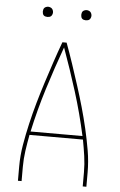

<svg xmlns="http://www.w3.org/2000/svg" viewBox="-60 -954 621 995"><g transform="rotate(5 250.0 -456.0)"><path d="M72 0V-74Q72 -131 81.5 -187Q91 -243 104 -299Q117 -355 132.5 -409.5Q148 -464 165.5 -518.5Q183 -573 201 -627Q219 -681 239 -735H261Q281 -681 299 -627Q317 -573 334.5 -518.5Q352 -464 367.5 -409.5Q383 -355 396 -299Q409 -243 418.5 -187Q428 -131 428 -74V0H409V-74Q409 -116 403 -158Q397 -200 389 -242H111Q103 -200 97 -158Q91 -116 91 -74V0ZM115 -260H385Q360 -375 325 -487Q290 -599 250 -709Q210 -599 175 -487Q140 -375 115 -260ZM350 -859Q345 -859 339.5 -860.5Q334 -862 330.5 -865.5Q327 -869 325.5 -874.5Q324 -880 324 -885Q324 -890 325.5 -895.5Q327 -901 330.5 -904.5Q334 -908 339.5 -910Q345 -912 350 -912Q355 -912 360.5 -910Q366 -908 369.5 -904.5Q373 -901 375 -895.5Q377 -890 377 -885Q377 -880 375 -874.5Q373 -869 369.5 -865.5Q366 -862 360.5 -860.5Q355 -859 350 -859ZM150 -859Q145 -859 139.5 -860.5Q134 -862 130.5 -865.5Q127 -869 125.5 -874.5Q124 -880 124 -885Q124 -890 125.5 -895.5Q127 -901 130.5 -904.5Q134 -908 139.5 -910Q145 -912 150 -912Q155 -912 160.5 -910Q166 -908 169.5 -904.5Q173 -901 175 -895.5Q177 -890 177 -885Q177 -880 175 -874.5Q173 -869 169.5 -865.5Q166 -862 160.5 -860.5Q155 -859 150 -859Z"/></g></svg>

Font: Iosevka Term Curly Thin
Style: Regular
Weight: 100
Designer: Belleve Invis
Foundry: Belleve Invis
Version: Version 32.3.0